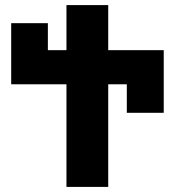

<svg xmlns="http://www.w3.org/2000/svg" viewBox="-20 -734 686 754"><path d="M241 0H405V-403H478V-291H623V-537H405V-714H241V-537H168V-643H24V-403H241Z"/></svg>

Font: Noto Sans Georgian SemiCondensed Extra
Style: Regular
Weight: 800
Width: 4
Designer: Monotype Design Team
Foundry: Monotype Imaging Inc.
Version: Version 1.901